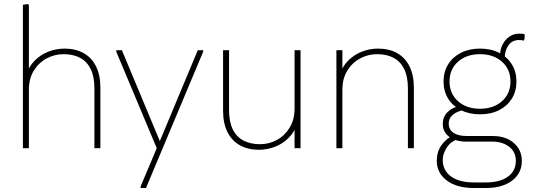

<svg xmlns="http://www.w3.org/2000/svg" viewBox="-20 -744 2679 964"><path d="M95 0V-720L122 -724L125 -716V-368L110 -365Q125 -411 155.5 -441Q186 -471 225 -485.5Q264 -500 304 -500Q359 -500 399.5 -477.5Q440 -455 462 -411Q484 -367 484 -304V0H454V-300Q454 -359 435.5 -397Q417 -435 382.5 -453.5Q348 -472 299 -472Q254 -472 214 -450.5Q174 -429 149.5 -389Q125 -349 125 -293V0Z M686 200V192L767 0L781 -32L973 -492H1000V-484L713 200ZM767 0 564 -484V-492H592L784 -32V0Z M1489 -492V0H1459V-124L1474 -127Q1459 -81 1428.5 -51Q1398 -21 1359 -6.5Q1320 8 1280 8Q1225 8 1184.5 -14.5Q1144 -37 1122 -81Q1100 -125 1100 -188V-492H1130V-192Q1130 -133 1148.5 -95Q1167 -57 1202 -38.5Q1237 -20 1285 -20Q1331 -20 1370.5 -41.5Q1410 -63 1434.5 -103.5Q1459 -144 1459 -199V-492Z M1669 0V-492H1699V-368L1684 -365Q1699 -411 1729.5 -441Q1760 -471 1799 -485.5Q1838 -500 1878 -500Q1933 -500 1973.5 -477.5Q2014 -455 2036 -411Q2058 -367 2058 -304V0H2028V-300Q2028 -359 2009.5 -397Q1991 -435 1956.5 -453.5Q1922 -472 1873 -472Q1828 -472 1788 -450.5Q1748 -429 1723.5 -389Q1699 -349 1699 -293V0Z M2360 200Q2273 200 2223 162Q2173 124 2173 64Q2173 18 2196.5 -15Q2220 -48 2252 -62L2286 -47Q2246 -37 2224.5 -5Q2203 27 2203 59Q2203 111 2244 141.5Q2285 172 2360 172H2419Q2489 172 2529.5 143.5Q2570 115 2570 63Q2570 19 2536.5 -7Q2503 -33 2452 -33H2321Q2285 -33 2258.5 -44Q2232 -55 2217.5 -75Q2203 -95 2203 -121Q2203 -156 2225.5 -179.5Q2248 -203 2284 -211L2314 -192Q2280 -188 2256.5 -170Q2233 -152 2233 -124Q2233 -93 2257 -77Q2281 -61 2325 -61H2455Q2520 -61 2560 -26Q2600 9 2600 64Q2600 126 2551 163Q2502 200 2419 200ZM2390 -170Q2336 -170 2294.5 -191Q2253 -212 2230 -249Q2207 -286 2207 -335Q2207 -384 2230 -421Q2253 -458 2294.5 -479Q2336 -500 2390 -500Q2445 -500 2486 -479Q2527 -458 2550 -421Q2573 -384 2573 -335Q2573 -286 2550 -249Q2527 -212 2486 -191Q2445 -170 2390 -170ZM2390 -198Q2458 -198 2500.5 -236Q2543 -274 2543 -335Q2543 -396 2500.5 -434Q2458 -472 2390 -472Q2322 -472 2279.5 -434Q2237 -396 2237 -335Q2237 -274 2279.5 -236Q2322 -198 2390 -198ZM2514 -452 2491 -468Q2491 -496 2503.5 -520.5Q2516 -545 2537.5 -560Q2559 -575 2585 -575Q2594 -575 2602 -574.5Q2610 -574 2614 -572V-550L2610 -540Q2600 -543 2586 -543Q2552 -543 2533 -516.5Q2514 -490 2514 -452Z"/></svg>

Font: Fustat ExtraLight
Style: Regular
Weight: 250
Designer: Mohamed Gaber, Khaled Hosny, Laura Garcia Mut
Foundry: Kief Type Foundry, Alif Type Foundry, Hard Type Foundry
Version: Version 1.007